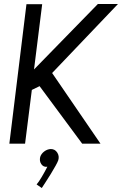

<svg xmlns="http://www.w3.org/2000/svg" viewBox="-20 -722 636 965"><path d="M485 0H393L179 -289L140 -270L106 0H27L113 -701H192L151 -373L472 -702H573L242 -355ZM182 67Q187 51 202 39.5Q217 28 235 27Q256 27 267.5 44.5Q279 62 273 83Q270 92 259.5 111Q249 130 235.5 152Q222 174 209.5 193Q197 212 190 223L164 205Q174 194 190 167Q206 140 218 116Q199 119 188 103.5Q177 88 182 67Z"/></svg>

Font: Kulim Park
Style: Italic
Weight: 400
Italic angle: -8°
Designer: Noponies / Dale Sattler
Foundry: Noponies
Version: Version 1.000; ttfautohint (v1.8.3)